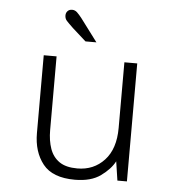

<svg xmlns="http://www.w3.org/2000/svg" viewBox="-51 -744 735 804"><g transform="rotate(5 316.0 -342.0)"><path d="M293 12Q199 12 158.5 -39Q118 -90 118 -169V-496H172V-186Q172 -142 184 -108Q196 -74 223.5 -55Q251 -36 299 -36Q368 -36 412.5 -84Q457 -132 457 -220V-496H511V0H471L459 -80Q442 -47 401.5 -17.5Q361 12 293 12ZM287 -569 230 -620Q210 -639 202 -648Q194 -657 194 -670Q194 -681 201 -688.5Q208 -696 220 -696Q232 -696 241 -687.5Q250 -679 261 -665L333 -569Z"/></g></svg>

Font: Atkinson Hyperlegible Mono ExtraLight
Style: Regular
Weight: 200
Monospace: yes
Designer: Elliott Scott, Megan Eiswerth, Linus Boman, Theodore Petrosky, Letters from Sweden
Foundry: Applied Design Works, Letters from Sweden
Version: Version 2.001